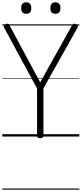

<svg xmlns="http://www.w3.org/2000/svg" viewBox="-20 -1179 705 1658"><path d="M327 14Q300 14 300 -5V-415L15 -941Q10 -951 13.5 -957.5Q17 -964 29 -970Q42 -976 49 -974Q56 -972 63 -959L327 -468L601 -958Q609 -972 616.5 -974Q624 -976 636 -970Q649 -964 652 -957.5Q655 -951 650 -941L355 -416V-5Q355 14 327 14ZM206 -1060Q184 -1060 173.5 -1072Q163 -1084 163 -1109Q163 -1134 173.5 -1146.5Q184 -1159 206 -1159Q228 -1159 239 -1146.5Q250 -1134 250 -1109Q250 -1084 239 -1072Q228 -1060 206 -1060ZM458 -1060Q436 -1060 425.5 -1072Q415 -1084 415 -1109Q415 -1134 425.5 -1146.5Q436 -1159 458 -1159Q480 -1159 491 -1146.5Q502 -1134 502 -1109Q502 -1084 491 -1072Q480 -1060 458 -1060ZM0 449H665V459H0ZM0 -20H665V0H0ZM0 -505H665V-500H0ZM0 -969H665V-959H0Z"/></svg>

Font: Playwrite IT Trad Guides
Style: Regular
Weight: 400
Designer: Veronika Burian, José Scaglione
Foundry: TypeTogether
Version: Version 1.003